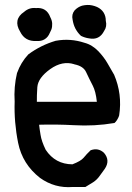

<svg xmlns="http://www.w3.org/2000/svg" viewBox="-20 -743 540 786"><path d="M315.9 -719.7Q326.2 -722.2 336.7 -722.7Q347.2 -723.1 357.2 -720.9Q367.2 -718.8 377.4 -714.4Q395 -706.1 404.1 -691.7Q413.1 -677.2 413.1 -658.2Q418.9 -634.3 406.2 -616.2Q386.7 -577.6 344.7 -585.9Q327.1 -588.4 311.5 -596.2L311 -596.7L310.5 -597.2Q303.7 -603.5 298.1 -611.1Q292.5 -618.7 288.3 -626.7Q284.2 -634.8 281.5 -643.6Q278.8 -652.3 277.3 -662.1Q272 -684.1 285.6 -700.7V-701.2H286.1Q298.8 -714.4 315.9 -719.7ZM78.6 -694.3Q99.6 -712.9 127 -710Q170.9 -713.9 186 -672.4Q189.5 -666 191.4 -659.4Q193.4 -652.8 193.6 -646.5Q193.8 -640.1 193.1 -633.8Q192.4 -627.4 189.9 -621.1Q187.5 -614.7 184.1 -608.9Q176.8 -590.8 162.8 -582.3Q148.9 -573.7 129.9 -575.2Q82.5 -572.3 62.5 -613.3Q47.4 -637.7 51.5 -658.4Q55.7 -679.2 78.6 -694.3ZM209 -576.2Q268.1 -586.9 325.7 -567.9Q342.3 -563.5 356.4 -554.7Q370.6 -545.9 382.8 -533.2Q406.2 -508.3 420.4 -483.4Q434.6 -459 446.3 -438.5L446.8 -438Q481.4 -357.4 467.8 -270.5V-270L467.3 -269.5Q466.8 -267.6 466.1 -265.6Q465.3 -263.7 464.4 -261.7Q463.4 -259.8 462.4 -257.8Q461.4 -255.9 460.4 -254.2Q459.5 -252.4 458.3 -250.7Q457 -249 455.8 -247.3Q454.6 -245.6 453.4 -244.1Q452.1 -242.7 450.2 -241.2L449.2 -239.7L447.3 -239.3Q366.7 -225.6 282.7 -230.5Q210.4 -234.4 140.1 -232.4Q141.1 -222.7 142.6 -212.6Q144 -202.6 146 -190.9Q149.9 -165 167 -129.9Q206.1 -70.8 276.4 -70.3Q311 -83.5 322.3 -97.2Q334.5 -112.3 350.6 -127.4L351.6 -128.4H352.5Q382.3 -138.7 405.3 -117.7L405.8 -117.2Q432.1 -86.4 409.2 -52.2Q399.4 -39.6 388.7 -23.9Q377.4 -7.3 360.8 3.4Q344.7 13.7 331.1 21.5L329.6 22.5H328.1H277.3Q204.1 28.3 144 -14.6Q71.8 -70.8 54.2 -158.2Q37.1 -243.7 40 -327.1Q36.1 -386.7 49.8 -444.8L50.3 -445.3Q65.4 -487.3 95.2 -519.5L95.7 -520L96.2 -520.5Q147 -558.1 208.5 -576.2ZM284.2 -480Q235.4 -495.6 185.5 -460Q135.7 -424.3 132.8 -386.2Q130.4 -350.1 130.9 -326.2H254.9H376.5Q372.1 -369.1 359.4 -393.1Q345.2 -420.4 332.5 -447.8Q321.3 -472.2 285.2 -479.5H284.7Z"/></svg>

Font: NaikaiFont
Style: SemiBold
Weight: 600
Version: Version 1.89